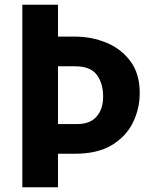

<svg xmlns="http://www.w3.org/2000/svg" viewBox="-20 -788 631 808"><path d="M149 -141V-266H306Q359 -266 386.5 -297.5Q414 -329 414 -381Q414 -437 387.5 -473Q361 -509 296 -509H149V-634H294Q366 -634 428.5 -608Q491 -582 529.5 -529.5Q568 -477 568 -397Q568 -330 539 -271.5Q510 -213 450 -177Q390 -141 295 -141ZM74 0V-768H224V0Z"/></svg>

Font: Yaldevi ExtraLight
Style: Regular
Weight: 200
Designer: Sol Matas, Rajitha Manaperi, Kosala Senevirathne
Foundry: Mooniak
Version: Version 1.100